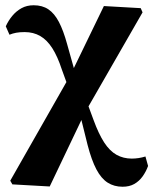

<svg xmlns="http://www.w3.org/2000/svg" viewBox="-20 -507 583 730"><path d="M27 194 19 180 249 -224 375 -484 515 -476 522 -460 303 -79 169 202ZM446 203Q414 203 389.5 187.5Q365 172 346.5 137Q328 102 313 44L281 -85H272L309 -123L336 -50Q355 2 376 34.5Q397 67 423 81.5Q449 96 481 96Q494 96 507 94Q520 92 533 88L543 124Q535 146 522 164Q509 182 490.5 192.5Q472 203 446 203ZM243 -166 215 -243Q199 -292 179 -323.5Q159 -355 133 -370Q107 -385 74 -385Q55 -385 41.5 -382.5Q28 -380 16 -375L2 -407Q12 -429 27 -447Q42 -465 62 -476Q82 -487 108 -487Q141 -487 164 -471.5Q187 -456 204 -423.5Q221 -391 235 -340L274 -201H285Z"/></svg>

Font: Source Serif 4 36pt
Style: Bold
Weight: 700
Designer: Frank Grießhammer
Foundry: Adobe Systems Incorporated
Version: Version 4.004;hotconv 1.0.116;makeotfexe 2.5.65601